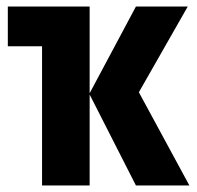

<svg xmlns="http://www.w3.org/2000/svg" viewBox="-20 -569 603 589"><path d="M109 0H255V-279L397 0H561L406 -286L556 -549H397L255 -283V-549H4V-427H109Z"/></svg>

Font: Noto Sans Mono SemiCondensed ExtraBold
Style: Regular
Weight: 800
Width: 4
Designer: Monotype Design Team
Foundry: Monotype Imaging Inc.
Version: Version 2.014